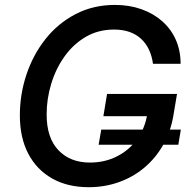

<svg xmlns="http://www.w3.org/2000/svg" viewBox="-20 -758 785 788"><path d="M344.2 10.3Q257.3 10.3 193.8 -25.6Q130.4 -61.5 95.9 -127.4Q61.5 -193.4 61.5 -284.2Q61.5 -371.6 88.9 -452.9Q116.2 -534.2 167.2 -598.4Q218.3 -662.6 290.5 -700.2Q362.8 -737.8 451.7 -737.8Q511.2 -737.8 560.5 -720.2Q609.9 -702.6 646 -670.7Q682.1 -638.7 701.7 -594.5Q721.2 -550.3 721.2 -496.1H607.9Q603.5 -528.3 591.3 -554.2Q579.1 -580.1 559.1 -598.6Q539.1 -617.2 511.2 -627Q483.4 -636.7 448.2 -636.7Q383.3 -636.7 332 -606.7Q280.8 -576.7 244.9 -526.4Q209 -476.1 190.2 -414.1Q171.4 -352.1 171.4 -288.1Q171.4 -192.4 219.7 -141.6Q268.1 -90.8 349.1 -90.8Q409.2 -90.8 459 -115.7Q508.8 -140.6 541.7 -185.3Q574.7 -230 584.5 -289.6L611.8 -281.2H404.3L419.4 -372.6H706.5L691.9 -285.6Q680.7 -217.8 649.7 -163.3Q618.7 -108.9 572.5 -70.1Q526.4 -31.2 468 -10.5Q409.7 10.3 344.2 10.3ZM384.8 -164.1 395.5 -226.1H722.2L711.9 -164.1Z"/></svg>

Font: Inter 17pt Medium
Style: Italic
Weight: 500
Italic angle: -9.3988°
Version: Version 4.001;git-66647c0bb